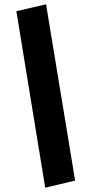

<svg xmlns="http://www.w3.org/2000/svg" viewBox="-20 -790 395 892"><path d="M190 82 56 -738 194 -770 329 49Z"/></svg>

Font: Nunito Sans 9pt Black
Style: Italic
Weight: 900
Italic angle: -9°
Version: Version 3.101;gftools[0.9.27]